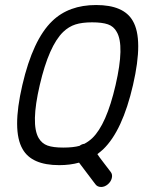

<svg xmlns="http://www.w3.org/2000/svg" viewBox="-20 -660 600 765"><path d="M363 -640Q473 -640 509 -577Q552 -504 510 -321.5Q468 -139 391 -65Q380 -55 368 -46Q371 -41 376.5 -33.5Q382 -26 393.5 -11Q405 4 413 14.5Q421 25 421 25Q429 35 425.5 49.5Q422 64 409.5 74.5Q397 85 383 85Q368 85 360 74L295 -12Q259 -2 216 -2Q106 -2 70 -66Q27 -140 69 -321Q111 -502 188 -576Q254 -640 363 -640ZM347 -571Q307 -571 280.5 -562.5Q254 -554 232 -533Q175 -478 138.5 -321.5Q102 -165 134 -110Q147 -88 169.5 -80Q192 -72 232 -72Q272 -72 297 -79Q306 -86 316 -87Q333 -96 347 -109Q404 -163 440.5 -321Q477 -479 445 -533Q433 -555 410 -563Q387 -571 347 -571Z"/></svg>

Font: Brass Mono
Style: Italic
Weight: 400
Italic angle: -13°
Monospace: yes
Version: Version 1.100; ttfautohint (v1.8.3) -l 8 -r 50 -G 200 -x 14 